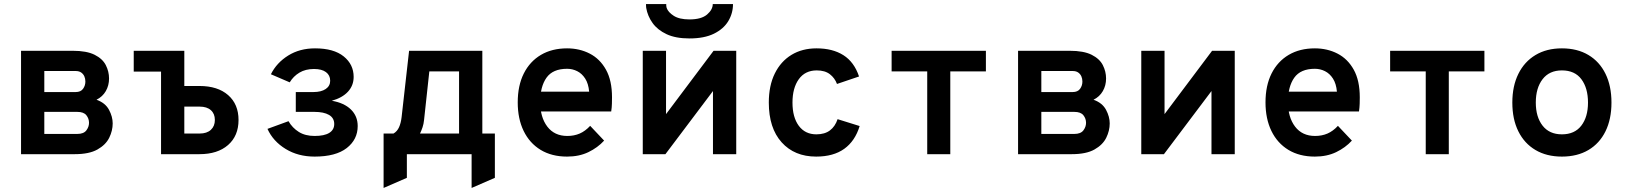

<svg xmlns="http://www.w3.org/2000/svg" viewBox="-20 -762 8048 949"><path d="M84 0V-511H339Q408.5 -511 447.8 -491.2Q487 -471.5 503 -440Q519 -408.5 519 -374Q519 -339.5 503 -311.8Q487 -284 457 -269Q500.5 -253.5 518.8 -219.2Q537 -185 537 -152Q537 -116 519.8 -81Q502.5 -46 461.5 -23Q420.5 0 350 0ZM199 -100H362Q393.5 -100 406.8 -117.5Q420 -135 420 -155Q420 -176 406.8 -192.5Q393.5 -209 362 -209H199ZM199 -307H354Q379 -307 390.5 -323Q402 -339 402 -359Q402 -373 396.8 -384.8Q391.5 -396.5 381 -403.8Q370.5 -411 354 -411H199Z M641 -408V-511H891V-408ZM776 0V-511H891V-337H966Q1056 -337 1107.5 -292Q1159 -247 1159 -169Q1159 -90.5 1107.2 -45.2Q1055.5 0 966 0ZM891 -102H967Q1002.5 -102 1022.2 -120.2Q1042 -138.5 1042 -169Q1042 -200 1022.2 -217.5Q1002.5 -235 967 -235H891Z M1535 12Q1453.5 12 1391.8 -25.8Q1330 -63.5 1302 -125L1406 -163Q1425 -130 1456.8 -110Q1488.5 -90 1535 -90Q1583 -90 1607.5 -105.2Q1632 -120.5 1632 -149Q1632 -179 1606.2 -194Q1580.5 -209 1534 -209H1442V-307H1529Q1567.5 -307 1589.8 -322Q1612 -337 1612 -363Q1612 -390 1591.2 -405.5Q1570.5 -421 1532 -421Q1490 -421 1460 -403Q1430 -385 1412 -355L1319 -395Q1347.5 -452 1404.5 -487.5Q1461.5 -523 1537 -523Q1629.5 -523 1678.8 -483.2Q1728 -443.5 1728 -382Q1728 -339.5 1700 -309Q1672 -278.5 1620 -264Q1681 -253.5 1714.5 -220.8Q1748 -188 1748 -139Q1748 -72.5 1693.8 -30.2Q1639.5 12 1535 12Z M1876 167V-102H1925Q1943 -112.5 1952.2 -132.8Q1961.5 -153 1965 -183L2002 -511H2364V-102H2426V117L2311 167V0H1991V117ZM2056 -102H2249V-409H2102L2076 -169Q2074 -149 2068.5 -132.8Q2063 -116.5 2056 -102Z M2783 12Q2707 12 2652.2 -21.2Q2597.5 -54.5 2568.2 -114.8Q2539 -175 2539 -256Q2539 -339 2569 -398.8Q2599 -458.5 2653.8 -490.8Q2708.5 -523 2783 -523Q2844.5 -523 2895 -497Q2945.5 -471 2975.2 -417.5Q3005 -364 3005 -281Q3005 -267.5 3004.5 -249Q3004 -230.5 3001 -211H2627V-309H2892Q2888.5 -348.5 2872.5 -373.5Q2856.5 -398.5 2833 -410.2Q2809.5 -422 2783 -422Q2712.5 -422 2681.2 -378Q2650 -334 2650 -258Q2650 -182.5 2685.2 -136.2Q2720.5 -90 2784 -90Q2818 -90 2845.5 -102Q2873 -114 2897 -140L2966 -67Q2934 -32 2888.2 -10Q2842.5 12 2783 12Z M3157 0V-511H3272V-198L3507 -511H3619V0H3504V-312L3269 0ZM3388 -572Q3319.5 -572 3274.8 -593Q3230 -614 3205.5 -648.2Q3181 -682.5 3174 -723Q3173.5 -727.5 3173.2 -732.5Q3173 -737.5 3173 -742H3273Q3273 -737.5 3273.2 -732.5Q3273.5 -727.5 3275 -723Q3282.5 -701.5 3310.2 -683.8Q3338 -666 3388 -666Q3446.5 -666 3474.8 -690.2Q3503 -714.5 3503 -742H3603Q3603 -696.5 3579.8 -657.8Q3556.5 -619 3508.8 -595.5Q3461 -572 3388 -572Z M4014 12Q3907 12 3843.5 -58.5Q3780 -129 3780 -255Q3780 -338.5 3809.5 -398.5Q3839 -458.5 3892 -490.8Q3945 -523 4016 -523Q4095.5 -523 4148.8 -489.2Q4202 -455.5 4226 -384L4117 -347Q4106 -376.5 4081.8 -395.2Q4057.5 -414 4017 -414Q3959.5 -414 3928.2 -370.5Q3897 -327 3897 -255Q3897 -182.5 3928.2 -140.2Q3959.5 -98 4015 -98Q4056.5 -98 4082.2 -117.5Q4108 -137 4120 -173L4229 -139Q4206.5 -65 4153 -26.5Q4099.5 12 4014 12Z M4563 0V-409H4387V-511H4853V-409H4677V0Z M5012 0V-511H5267Q5336.5 -511 5375.8 -491.2Q5415 -471.5 5431 -440Q5447 -408.5 5447 -374Q5447 -339.5 5431 -311.8Q5415 -284 5385 -269Q5428.5 -253.5 5446.8 -219.2Q5465 -185 5465 -152Q5465 -116 5447.8 -81Q5430.5 -46 5389.5 -23Q5348.5 0 5278 0ZM5127 -100H5290Q5321.5 -100 5334.8 -117.5Q5348 -135 5348 -155Q5348 -176 5334.8 -192.5Q5321.5 -209 5290 -209H5127ZM5127 -307H5282Q5307 -307 5318.5 -323Q5330 -339 5330 -359Q5330 -373 5324.8 -384.8Q5319.5 -396.5 5309 -403.8Q5298.5 -411 5282 -411H5127Z M5621 0V-511H5736V-198L5971 -511H6083V0H5968V-312L5733 0Z M6479 12Q6403 12 6348.2 -21.2Q6293.5 -54.5 6264.2 -114.8Q6235 -175 6235 -256Q6235 -339 6265 -398.8Q6295 -458.5 6349.8 -490.8Q6404.5 -523 6479 -523Q6540.5 -523 6591 -497Q6641.5 -471 6671.2 -417.5Q6701 -364 6701 -281Q6701 -267.5 6700.5 -249Q6700 -230.5 6697 -211H6323V-309H6588Q6584.5 -348.5 6568.5 -373.5Q6552.5 -398.5 6529 -410.2Q6505.5 -422 6479 -422Q6408.5 -422 6377.2 -378Q6346 -334 6346 -258Q6346 -182.5 6381.2 -136.2Q6416.5 -90 6480 -90Q6514 -90 6541.5 -102Q6569 -114 6593 -140L6662 -67Q6630 -32 6584.2 -10Q6538.5 12 6479 12Z M7027 0V-409H6851V-511H7317V-409H7141V0Z M7700 12Q7624.5 12 7569.5 -20.5Q7514.5 -53 7484.8 -112.8Q7455 -172.5 7455 -255Q7455 -336.5 7484.8 -396.8Q7514.5 -457 7569.5 -490Q7624.5 -523 7700 -523Q7776 -523 7831 -490.2Q7886 -457.5 7915.5 -397.2Q7945 -337 7945 -255Q7945 -173 7915.5 -113Q7886 -53 7831 -20.5Q7776 12 7700 12ZM7700 -98Q7763 -98 7796 -141Q7829 -184 7829 -255Q7829 -326.5 7796.5 -370.2Q7764 -414 7700 -414Q7638 -414 7604.5 -370.5Q7571 -327 7571 -255Q7571 -184 7604.5 -141Q7638 -98 7700 -98Z"/></svg>

Font: Overpass Mono Light
Style: Regular
Weight: 300
Monospace: yes
Designer: Delve Withrington, Dave Bailey
Foundry: Delve Fonts LLC
Version: Version 4.000